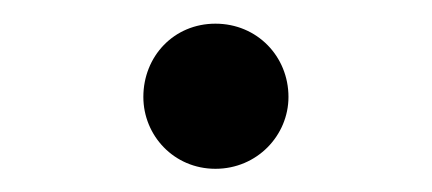

<svg xmlns="http://www.w3.org/2000/svg" viewBox="-20 -443 367 163"><path d="M162.9 -299.7C198.3 -299.7 224.9 -328.1 224.9 -360.7C224.9 -395.1 198.3 -422.9 162.9 -422.9C127.5 -422.9 101.7 -395.1 101.7 -360.7C101.7 -328.1 127.5 -299.7 162.9 -299.7Z"/></svg>

Font: Source Han Serif TW VF
Style: Regular
Weight: 250
Designer: Ryoko NISHIZUKA 西塚涼子 (kana & ideographs); Frank Grießhammer (Latin, Greek & Cyrillic); Wenlong ZHANG 张文龙 (bopomofo); San
Foundry: Adobe
Version: Version 2.002;hotconv 1.1.0;makeotfexe 2.6.0